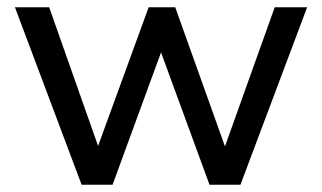

<svg xmlns="http://www.w3.org/2000/svg" viewBox="-20 -507 884 527"><path d="M204 0 21 -487H115L261 -73H237L388 -487H461L609 -73H586L734 -487H823L640 0H555L399 -426H445L289 0Z"/></svg>

Font: Nunito Sans 12pt ExtraLight Medium
Style: Regular
Weight: 500
Version: Version 3.101;gftools[0.9.27]